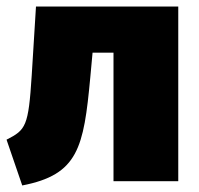

<svg xmlns="http://www.w3.org/2000/svg" viewBox="-20 -554 607 587"><path d="M90 -534 77 -324C67 -167 59 -157 0 -127L48 13C219 -20 236 -102 256 -317L263 -393H327V0H525V-534Z"/></svg>

Font: Fira Sans Heavy
Style: Regular
Weight: 900
Designer: bBox Type GmbH & Carrois Corporate GbR & Edenspiekermann AG
Foundry: bBox Type GmbH & Carrois Corporate GbR & Edenspiekermann AG
Version: Version 4.300;PS 004.300;hotconv 1.0.88;makeotf.lib2.5.64775